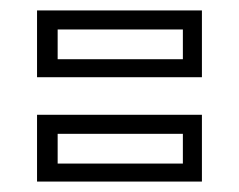

<svg xmlns="http://www.w3.org/2000/svg" viewBox="-20 -486 458 368"><path d="M51 -138V-266H367V-138ZM90.5 -172.5H330.5V-229.5H90.5ZM51 -338V-466H367V-338ZM90.5 -372.5H330.5V-429.5H90.5Z"/></svg>

Font: Tourney Expanded
Style: Regular
Weight: 400
Width: 7
Designer: Tyler Finck
Foundry: Etcetera Type Co
Version: Version 1.010; ttfautohint (v1.8.3)